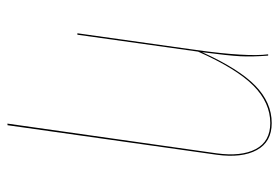

<svg xmlns="http://www.w3.org/2000/svg" viewBox="-138 -429 757 521"><g transform="rotate(90 240.5 -168.5)"><path d="M315.4 189.9 396 -377.4Q405.3 -444.8 384.5 -484.1Q363.8 -523.4 314 -523.4Q258.8 -523.4 212.6 -477.8Q166.5 -432.1 120.1 -327.6L74.2 0H70.3L115.7 -322.3Q134.8 -460.4 127.4 -517.6H130.9Q134.3 -474.6 132.6 -442.1Q130.9 -409.7 121.6 -338.4Q167 -438.5 212.6 -482.9Q258.3 -527.3 314 -527.3Q365.2 -527.3 387.2 -486.8Q409.2 -446.3 399.9 -377.9L319.8 189.5Z"/></g></svg>

Font: Fira Sans Compressed Four
Style: Italic
Weight: 100
Width: 3
Italic angle: -8°
Designer: Carrois Corporate & Edenspiekermann AG
Foundry: Carrois Corporate GbR & Edenspiekermann AG
Version: Version 4.203;PS 004.203;hotconv 1.0.88;makeotf.lib2.5.64775